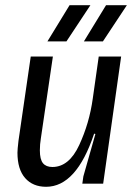

<svg xmlns="http://www.w3.org/2000/svg" viewBox="-20 -705 526 737"><path d="M376 0H296L300 -28L346 -190L344 -192L341 -191Q273 12 157 12Q106 12 76.5 -21.5Q47 -55 47 -119Q47 -131 51 -165L98 -488H183L137 -175Q133 -151 133 -128Q133 -93 145 -78.5Q157 -64 181 -64Q245 -64 284 -148Q323 -232 336 -326L359 -488H445ZM327 -685 235 -546H162L247 -685ZM467 -685 375 -546H302L387 -685Z"/></svg>

Font: Ropa Sans
Style: Italic
Weight: 400
Version: Version 1.100